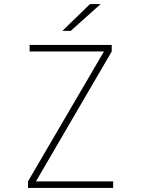

<svg xmlns="http://www.w3.org/2000/svg" viewBox="-20 -920 690 940"><path d="M117 0V-32L489 -668H125V-700H527V-668L156 -32H534V0ZM326.5 -769H285.5L420.5 -900H472.5Z"/></svg>

Font: Trispace Thin
Style: Regular
Weight: 100
Designer: Tyler Finck
Foundry: Etcetera Type Company
Version: Version 1.210